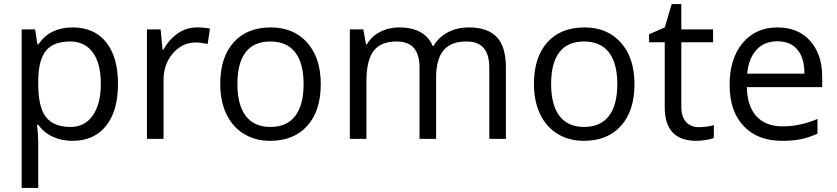

<svg xmlns="http://www.w3.org/2000/svg" viewBox="-20 -679 4093 939"><path d="M335 9.8Q282.7 9.8 239.5 -9.5Q196.3 -28.8 167 -68.8H161.1Q167 -22 167 20V240.2H85.9V-535.2H151.9L163.1 -461.9H167Q198.2 -505.9 239.7 -525.4Q281.2 -544.9 335 -544.9Q441.4 -544.9 499.3 -472.2Q557.1 -399.4 557.1 -268.1Q557.1 -136.2 498.3 -63.2Q439.5 9.8 335 9.8ZM323.2 -476.1Q241.2 -476.1 204.6 -430.7Q168 -385.3 167 -286.1V-268.1Q167 -155.3 204.6 -106.7Q242.2 -58.1 325.2 -58.1Q394.5 -58.1 433.8 -114.3Q473.1 -170.4 473.1 -269Q473.1 -369.1 433.8 -422.6Q394.5 -476.1 323.2 -476.1Z M942.9 -544.9Q978.5 -544.9 1006.8 -539.1L995.6 -463.9Q962.4 -471.2 937 -471.2Q872.1 -471.2 825.9 -418.5Q779.8 -365.7 779.8 -287.1V0H698.7V-535.2H765.6L774.9 -436H778.8Q808.6 -488.3 850.6 -516.6Q892.6 -544.9 942.9 -544.9Z M1548.8 -268.1Q1548.8 -137.2 1482.9 -63.7Q1417 9.8 1300.8 9.8Q1229 9.8 1173.3 -23.9Q1117.7 -57.6 1087.4 -120.6Q1057.1 -183.6 1057.1 -268.1Q1057.1 -398.9 1122.6 -471.9Q1188 -544.9 1304.2 -544.9Q1416.5 -544.9 1482.7 -470.2Q1548.8 -395.5 1548.8 -268.1ZM1141.1 -268.1Q1141.1 -165.5 1182.1 -111.8Q1223.1 -58.1 1302.7 -58.1Q1382.3 -58.1 1423.6 -111.6Q1464.8 -165 1464.8 -268.1Q1464.8 -370.1 1423.6 -423.1Q1382.3 -476.1 1301.8 -476.1Q1222.2 -476.1 1181.6 -423.8Q1141.1 -371.6 1141.1 -268.1Z M2373 0V-348.1Q2373 -412.1 2345.7 -444.1Q2318.4 -476.1 2260.7 -476.1Q2185.1 -476.1 2148.9 -432.6Q2112.8 -389.2 2112.8 -298.8V0H2031.7V-348.1Q2031.7 -412.1 2004.4 -444.1Q1977.1 -476.1 1918.9 -476.1Q1842.8 -476.1 1807.4 -430.4Q1772 -384.8 1772 -280.8V0H1690.9V-535.2H1756.8L1770 -461.9H1773.9Q1796.9 -501 1838.6 -522.9Q1880.4 -544.9 1932.1 -544.9Q2057.6 -544.9 2096.2 -454.1H2100.1Q2124 -496.1 2169.4 -520.5Q2214.8 -544.9 2272.9 -544.9Q2363.8 -544.9 2408.9 -498.3Q2454.1 -451.7 2454.1 -349.1V0Z M3083 -268.1Q3083 -137.2 3017.1 -63.7Q2951.2 9.8 2835 9.8Q2763.2 9.8 2707.5 -23.9Q2651.9 -57.6 2621.6 -120.6Q2591.3 -183.6 2591.3 -268.1Q2591.3 -398.9 2656.7 -471.9Q2722.2 -544.9 2838.4 -544.9Q2950.7 -544.9 3016.8 -470.2Q3083 -395.5 3083 -268.1ZM2675.3 -268.1Q2675.3 -165.5 2716.3 -111.8Q2757.3 -58.1 2836.9 -58.1Q2916.5 -58.1 2957.8 -111.6Q2999 -165 2999 -268.1Q2999 -370.1 2957.8 -423.1Q2916.5 -476.1 2835.9 -476.1Q2756.3 -476.1 2715.8 -423.8Q2675.3 -371.6 2675.3 -268.1Z M3397.9 -57.1Q3419.4 -57.1 3439.5 -60.3Q3459.5 -63.5 3471.2 -66.9V-4.9Q3458 1.5 3432.4 5.6Q3406.7 9.8 3386.2 9.8Q3231 9.8 3231 -153.8V-472.2H3154.3V-511.2L3231 -544.9L3265.1 -659.2H3312V-535.2H3467.3V-472.2H3312V-157.2Q3312 -108.9 3335 -83Q3357.9 -57.1 3397.9 -57.1Z M3804.2 9.8Q3685.5 9.8 3616.9 -62.5Q3548.3 -134.8 3548.3 -263.2Q3548.3 -392.6 3612.1 -468.8Q3675.8 -544.9 3783.2 -544.9Q3883.8 -544.9 3942.4 -478.8Q4001 -412.6 4001 -304.2V-252.9H3632.3Q3634.8 -158.7 3679.9 -109.9Q3725.1 -61 3807.1 -61Q3893.6 -61 3978 -97.2V-24.9Q3935.1 -6.3 3896.7 1.7Q3858.4 9.8 3804.2 9.8ZM3782.2 -477.1Q3717.8 -477.1 3679.4 -435.1Q3641.1 -393.1 3634.3 -318.8H3914.1Q3914.1 -395.5 3879.9 -436.3Q3845.7 -477.1 3782.2 -477.1Z"/></svg>

Font: f08745844
Style: Regular
Weight: 400
Foundry: Ascender Corporation
Version: Version 1.10